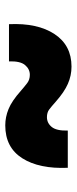

<svg xmlns="http://www.w3.org/2000/svg" viewBox="200 -662 293 733"><g transform="rotate(-90 346.5 -295.5)"><path d="M72.4 -183.2Q67.8 -292.6 109 -357.2Q150.2 -421.9 234.4 -421.9Q266 -421.9 296.7 -409.4Q327.4 -397 366.5 -362.2Q383.2 -347.7 396.1 -337.9Q409.1 -328.1 427.6 -328.1Q449.2 -328.1 464.7 -346.4Q480.1 -364.7 478.7 -407.7H620.7Q625.7 -298.7 582.9 -233.8Q540.1 -169 458.8 -169Q424.4 -169 392.9 -182.9Q361.5 -196.7 325.3 -228.7Q305.8 -246.1 294.6 -254.4Q283.4 -262.8 265.6 -262.8Q243.3 -262.8 228.3 -244.5Q213.4 -226.2 214.5 -183.2Z"/></g></svg>

Font: Inter UI Black
Style: Regular
Weight: 900
Designer: Rasmus Andersson
Foundry: rsms
Version: 3.2;8d6f07862